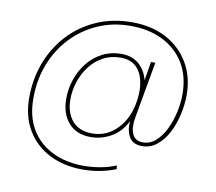

<svg xmlns="http://www.w3.org/2000/svg" viewBox="-85 -721 1127 1001"><g transform="rotate(10 478.0 -220.5)"><path d="M413 180Q314 180 237.5 141Q161 102 118 30Q75 -42 75 -141Q75 -240 108 -327Q141 -414 202 -480Q263 -546 348 -583.5Q433 -621 536 -621Q640 -621 717 -580Q794 -539 837.5 -466Q881 -393 881 -297Q881 -244 868.5 -190Q856 -136 832.5 -92Q809 -48 775 -21Q741 6 697 6Q650 6 630 -27Q610 -60 614 -107L620 -145L632 -151Q601 -67 545.5 -30.5Q490 6 426 6Q350 6 308 -42Q266 -90 266 -169Q266 -223 283.5 -273.5Q301 -324 333 -363.5Q365 -403 410 -426Q455 -449 510 -449Q575 -449 614 -406.5Q653 -364 656 -300L644 -289L668 -434H691L638 -137Q628 -79 643 -46.5Q658 -14 698 -14Q737 -14 766.5 -40.5Q796 -67 816.5 -109Q837 -151 848 -200.5Q859 -250 859 -295Q859 -391 818 -459Q777 -527 703.5 -564Q630 -601 532 -601Q437 -601 357.5 -565.5Q278 -530 219.5 -467.5Q161 -405 129 -322Q97 -239 97 -144Q96 -47 136.5 21Q177 89 249.5 124.5Q322 160 415 160Q457 160 501.5 152.5Q546 145 586 128L589 147Q547 164 502.5 172Q458 180 413 180ZM429 -14Q484 -14 526.5 -41.5Q569 -69 596.5 -116.5Q624 -164 632 -226Q640 -283 629.5 -329Q619 -375 589.5 -402Q560 -429 509 -429Q457 -429 416 -406.5Q375 -384 346.5 -346.5Q318 -309 303 -263Q288 -217 288 -169Q288 -99 324.5 -56.5Q361 -14 429 -14Z"/></g></svg>

Font: DM Sans 18pt Thin
Style: Regular
Weight: 250
Designer: Colophon Foundry, Jonny Pinhorn
Foundry: Colophon Foundry
Version: Version 4.004;gftools[0.9.30]